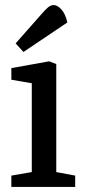

<svg xmlns="http://www.w3.org/2000/svg" viewBox="-20 -741 338 761"><path d="M25 0V-45L106 -59V-411L25 -425V-471L175 -498L203 -487V-59L278 -45V0ZM73 -535 42 -569 147 -688Q159 -702 170 -711.5Q181 -721 193 -721Q207 -721 223 -704Q239 -687 247 -652Z"/></svg>

Font: Faustina Light Medium
Style: Regular
Weight: 500
Version: Version 1.200